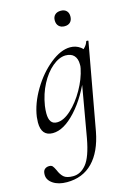

<svg xmlns="http://www.w3.org/2000/svg" viewBox="-149 -662 689 1008"><g transform="rotate(-15 195.5 -158.0)"><path d="M-18 213Q-18 192 -8 183.5Q2 175 16 175Q29 175 35 182Q41 189 49 206Q59 231 74.5 245Q90 259 125 259Q166 259 197 221.5Q228 184 246 86L301 -229L318 -246Q273 -131 207 -59Q141 13 81 13Q19 13 19 -61Q19 -69 21 -91Q31 -162 74 -234Q117 -306 175 -352.5Q233 -399 284 -399Q315 -399 339 -381.5Q363 -364 366 -330L323 -357Q337 -359 353 -374Q369 -389 374 -407Q375 -410 381 -409Q387 -408 386 -406L301 63Q281 169 226.5 225Q172 281 86 281Q40 281 11 261.5Q-18 242 -18 213ZM309 -277Q312 -290 311 -300Q311 -330 295.5 -347Q280 -364 249 -364Q214 -363 177.5 -332.5Q141 -302 114 -250.5Q87 -199 77 -136Q74 -114 74 -96Q74 -66 84.5 -51Q95 -36 117 -36Q153 -36 193.5 -73Q234 -110 266 -166.5Q298 -223 309 -277ZM243 -556Q243 -575 254.5 -586Q266 -597 286 -597Q306 -597 317 -586Q328 -575 328 -556Q328 -536 317 -524.5Q306 -513 286 -513Q266 -513 254.5 -524.5Q243 -536 243 -556Z"/></g></svg>

Font: Cormorant Infant
Style: Italic
Weight: 400
Italic angle: -10°
Designer: Christian Thalmann (Catharsis Fonts)
Foundry: Catharsis Fonts
Version: Version 4.000